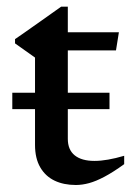

<svg xmlns="http://www.w3.org/2000/svg" viewBox="-20 -532 389 562"><path d="M16 -212.5V-260.5H300.5V-212.5ZM178.5 -125.5Q178.5 -93.5 198.8 -77.2Q219 -61 256.5 -61Q275 -61 296.5 -64.8Q318 -68.5 343.5 -76V-51.5Q311 -28 286 -14.8Q261 -1.5 240.8 4Q220.5 9.5 202 9.5Q166.5 9.5 139.8 -3.2Q113 -16 97.8 -42.2Q82.5 -68.5 82.5 -108V-363.5L24 -405V-417.5Q35.5 -425 48 -434Q60.5 -443 74.2 -452.5Q88 -462 102.2 -472.2Q116.5 -482.5 130.8 -492.5Q145 -502.5 159 -512.5H178.5V-423ZM140.5 -384.5V-437.5H328L319.5 -384.5Z"/></svg>

Font: Newsreader 24pt Medium
Style: Regular
Weight: 500
Designer: Hugues Gentile
Foundry: Production Type
Version: Version 1.003